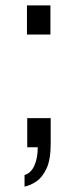

<svg xmlns="http://www.w3.org/2000/svg" viewBox="-20 -546 286 712"><path d="M80 -418V-526H167V-418ZM71 146V103Q95 96 107.5 68Q120 40 120 0H81V-108H168V-13Q168 46 152.5 79Q137 112 114.5 127Q92 142 71 146Z"/></svg>

Font: Archivo Condensed
Style: Regular
Weight: 400
Width: 3
Designer: Hector Gatti
Foundry: Omnibus-Type
Version: Version 2.001; ttfautohint (v1.8.3)